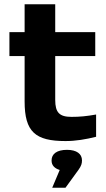

<svg xmlns="http://www.w3.org/2000/svg" viewBox="-20 -650 493 897"><path d="M314 -104C258 -104 238 -124 238 -183V-388H425V-500H238V-630H95V-500H24V-388H95V-176C95 -34 145 9 286 9C334 9 381 1 429 -11V-115C384 -107 353 -104 314 -104ZM221 101C221 122 235 137 259 144L224 227H286L347 143C360 125 363 113 363 100V99C363 69 338 50 293 50C246 50 221 69 221 99Z"/></svg>

Font: LT Wave Bold
Style: Regular
Weight: 700
Designer: Daniel Lyons
Version: Version 2.5 (Glyphs App)